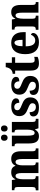

<svg xmlns="http://www.w3.org/2000/svg" viewBox="1514 -2310 806 3873"><g transform="rotate(-90 1916.5 -373.0)"><path d="M14 0H299V-54H296C257 -54 237 -63 237 -120V-308C237 -389 256 -462 305 -462C349 -462 363 -413 363 -327V0H576V-54H573C534 -54 518 -63 518 -125V-320C518 -396 538 -462 586 -462C630 -462 646 -413 646 -327V0H860V-54H857C817 -54 802 -63 802 -125V-356C802 -491 747 -549 651 -549C578 -549 534 -517 512 -464H508C488 -524 445 -549 381 -549C300 -549 262 -517 238 -466H233L222 -536H17V-485H20C59 -485 81 -476 81 -420V-123C81 -63 59 -54 19 -54H14Z M1262 -622C1292 -622 1323 -640 1323 -689C1323 -739 1292 -756 1262 -756C1229 -756 1200 -739 1200 -689C1200 -640 1229 -622 1262 -622ZM1075 -622C1106 -622 1137 -640 1137 -689C1137 -739 1106 -756 1075 -756C1044 -756 1014 -739 1014 -689C1014 -640 1044 -622 1075 -622ZM1109 10C1171 10 1212 -16 1239 -70H1243L1266 0H1457V-54H1447C1415 -54 1394 -59 1394 -117V-536H1184V-482H1187C1219 -482 1238 -476 1238 -419V-228C1238 -136 1219 -77 1172 -77C1128 -77 1117 -125 1117 -219V-536H905V-482H908C952 -482 960 -468 960 -411V-188C960 -53 1003 10 1109 10Z M1689 10C1821 10 1889 -59 1889 -164C1889 -262 1829 -301 1735 -337C1654 -368 1630 -386 1630 -429C1630 -466 1657 -488 1696 -488C1744 -488 1780 -452 1780 -386C1842 -386 1870 -409 1870 -453C1870 -501 1824 -548 1709 -548C1590 -548 1511 -496 1511 -387C1511 -291 1562 -250 1667 -210C1740 -182 1771 -162 1771 -120C1771 -82 1749 -52 1692 -52C1631 -52 1591 -93 1591 -178C1544 -178 1505 -158 1505 -104C1505 -37 1551 10 1689 10Z M2122 10C2254 10 2322 -59 2322 -164C2322 -262 2262 -301 2168 -337C2087 -368 2063 -386 2063 -429C2063 -466 2090 -488 2129 -488C2177 -488 2213 -452 2213 -386C2275 -386 2303 -409 2303 -453C2303 -501 2257 -548 2142 -548C2023 -548 1944 -496 1944 -387C1944 -291 1995 -250 2100 -210C2173 -182 2204 -162 2204 -120C2204 -82 2182 -52 2125 -52C2064 -52 2024 -93 2024 -178C1977 -178 1938 -158 1938 -104C1938 -37 1984 10 2122 10Z M2574 10C2640 10 2686 -6 2706 -17V-85C2688 -79 2664 -76 2641 -76C2599 -76 2587 -102 2587 -161V-470H2698V-536H2587V-660H2499C2491 -615 2476 -584 2459 -565C2442 -544 2411 -521 2365 -520V-470H2430V-148C2430 -31 2484 10 2574 10Z M2999 10C3135 10 3188 -53 3188 -107C3188 -130 3172 -146 3153 -152C3133 -103 3098 -65 3038 -65C2961 -65 2921 -124 2919 -257H3205V-308C3205 -466 3123 -549 2989 -549C2844 -549 2761 -453 2761 -265C2761 -91 2839 10 2999 10ZM3050 -321H2921C2921 -427 2950 -484 2993 -484C3033 -484 3051 -423 3050 -321Z M3253 0H3538V-54H3534C3495 -54 3476 -63 3476 -120V-308C3476 -388 3492 -462 3543 -462C3586 -462 3598 -412 3598 -327V0H3812V-54H3808C3769 -54 3754 -63 3754 -125V-356C3754 -491 3704 -549 3611 -549C3537 -549 3501 -516 3477 -466H3473L3461 -536H3257V-482H3261C3300 -482 3320 -473 3320 -417V-123C3320 -63 3297 -54 3258 -54H3253Z"/></g></svg>

Font: Noto Serif Myanmar Condensed ExtraBold
Style: Regular
Weight: 800
Width: 3
Designer: Ben Mitchell and the Monotype Design Team
Foundry: Monotype Imaging Inc.
Version: Version 2.106